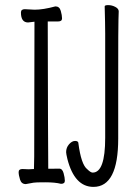

<svg xmlns="http://www.w3.org/2000/svg" viewBox="-20 -720 540 752"><path d="M346 12Q272 12 244 -97Q239 -118 239 -124Q239 -142 250.5 -155Q262 -168 274 -168Q286 -168 287 -160V-159Q298 -75 322 -57Q335 -44 343 -44Q392 -44 392 -180V-589Q392 -623 390 -695Q390 -700 404 -700Q418 -700 431.5 -693Q445 -686 445 -675.5Q445 -665 444 -643.5Q443 -622 443 -421V-177Q443 12 346 12ZM81 1Q64 1 58.5 -16.5Q53 -34 53 -46Q53 -58 68 -58L92 -57L113 -58L114 -107L115 -635L90 -632Q62 -632 62 -671Q62 -684 77 -684L116 -682Q149 -682 197 -695Q213 -695 218 -677.5Q223 -660 223 -648Q223 -636 208 -636H167V-631Q168 -152 169 -59H174Q199 -59 211.5 -59.5Q224 -60 229 -42Q234 -24 234 -12Q234 0 219 0Q196 -6 157 -6Q118 -6 111.5 -4.5Q105 -3 95 -1.5Q85 0 81 1Z"/></svg>

Font: LXGW WenKai Mono TC Light
Style: Regular
Weight: 300
Designer: LXGW / Fontworks Inc.
Foundry: LXGW / Fontworks Inc.
Version: Version 1.330